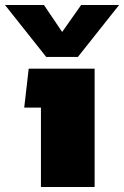

<svg xmlns="http://www.w3.org/2000/svg" viewBox="-57 -749 497 769"><path d="M128 -521 -37 -729H119L192 -621L268 -729H420L255 -521ZM107 0V-318H40L58 -474H322V0Z"/></svg>

Font: Kanit ExtraBold
Style: Regular
Weight: 800
Designer: Katatrad Team
Foundry: CadsonDemak
Version: Version 2.000; ttfautohint (v1.8.3)